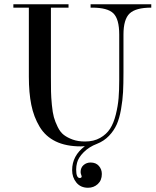

<svg xmlns="http://www.w3.org/2000/svg" viewBox="-20 -670 733 905"><path d="M116 -634H43V-650H303V-634H220V-308Q220 -265 220.5 -238.5Q221 -212 224.5 -175.5Q228 -139 234 -117.5Q240 -96 252 -71.5Q264 -47 281 -34Q298 -21 323 -12Q348 -3 381 -3Q422 -3 452 -20Q482 -37 499 -63.5Q516 -90 526 -130.5Q536 -171 539 -208Q542 -245 542 -293V-507Q542 -580 514.5 -607Q487 -634 414 -634H407V-650H693V-634Q620 -634 591 -606.5Q562 -579 562 -507V-328Q562 -274 560 -236Q558 -198 550.5 -155Q543 -112 530 -83Q517 -54 493.5 -29.5Q470 -5 437 8Q400 22 374.5 47.5Q349 73 343 98Q339 113 339 129Q339 169 356 169Q365 169 365 161Q365 159 362.5 153Q360 147 360 141Q360 120 374 108Q388 96 407 96Q432 96 446 112Q460 128 460 150Q460 180 441 197.5Q422 215 395 215Q360 215 340 190.5Q320 166 320 132Q320 64 380 19Q374 20 361 20Q291 20 242.5 -3.5Q194 -27 166.5 -73Q139 -119 127.5 -176Q116 -233 116 -308Z"/></svg>

Font: Elsie Swash Caps
Style: Regular
Weight: 400
Designer: Alejandro Inler
Foundry: Alejandro Inler
Version: 1.001